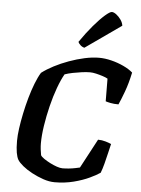

<svg xmlns="http://www.w3.org/2000/svg" viewBox="-63 -1032 794 1081"><g transform="rotate(5 334.0 -491.5)"><path d="M287 0Q256 0 222.5 -11.5Q189 -23 158 -39.5Q127 -56 104.5 -74.5Q82 -93 73 -108Q65 -122 60.5 -147.5Q56 -173 56 -214Q56 -244 61.5 -284Q67 -324 76.5 -369.5Q86 -415 98.5 -459.5Q111 -504 126 -542.5Q141 -581 157 -607Q186 -629 224.5 -649Q263 -669 307 -685Q351 -701 394.5 -710.5Q438 -720 476 -720Q509 -720 545.5 -711Q582 -702 615 -686.5Q648 -671 668 -653Q655 -591 637 -542.5Q619 -494 607 -468Q581 -468 561.5 -472Q542 -476 534 -479L533 -607Q523 -613 504.5 -619Q486 -625 466.5 -629.5Q447 -634 433 -634Q412 -634 386 -630.5Q360 -627 335 -622Q310 -617 290 -610Q272 -579 254 -530Q236 -481 222 -424Q208 -367 199.5 -311.5Q191 -256 191 -212Q191 -196 193 -178Q195 -160 198 -145Q203 -136 218.5 -125.5Q234 -115 253.5 -105Q273 -95 292 -88.5Q311 -82 324 -82Q341 -82 360.5 -84Q380 -86 396.5 -89.5Q413 -93 422 -95L510 -260Q532 -260 553.5 -253.5Q575 -247 585 -242Q580 -221 573 -191Q566 -161 558 -130Q550 -99 541 -76Q521 -62 483 -44Q445 -26 394.5 -13Q344 0 287 0ZM388 -769Q375 -772 365 -781.5Q355 -791 352 -799Q389 -853 424.5 -894.5Q460 -936 487 -959.5Q514 -983 525 -983Q536 -983 550.5 -972Q565 -961 576.5 -944.5Q588 -928 590 -911Z"/></g></svg>

Font: Texturina 12pt
Style: Bold Italic
Weight: 700
Italic angle: -11°
Designer: Guillermo Torres Carreño
Foundry: Omnibus-Type
Version: Version 1.002